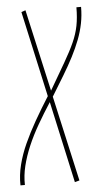

<svg xmlns="http://www.w3.org/2000/svg" viewBox="-55 -740 412 779"><g transform="rotate(-5 151.0 -350.0)"><path d="M218 6 145 -326Q117 -283 92.5 -240.5Q68 -198 50.5 -157Q33 -116 23.5 -77Q14 -38 15 0H-3Q-4 -41 6.5 -83Q17 -125 36.5 -168Q56 -211 82 -256.5Q108 -302 139 -351L62 -700L79 -706L154 -372Q192 -437 217.5 -481Q243 -525 258 -558.5Q273 -592 279.5 -625Q286 -658 286 -700H305Q305 -665 298.5 -632.5Q292 -600 279.5 -567.5Q267 -535 249.5 -501Q232 -467 209 -429Q186 -391 159 -347L237 1Z"/></g></svg>

Font: Georama ExtraCondensed Thin
Style: Italic
Weight: 100
Width: 2
Italic angle: -9°
Designer: Jean-Baptiste Levee
Foundry: Production Type
Version: Version 1.001